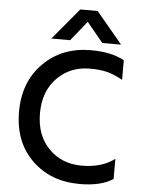

<svg xmlns="http://www.w3.org/2000/svg" viewBox="-60 -933 724 988"><g transform="rotate(5 302.5 -439.5)"><path d="M314 -887H404L539 -725H442L358 -827L276 -725H179ZM390 -588Q289 -588 221.5 -519.5Q154 -451 154 -337Q154 -223 221 -155Q288 -87 391.5 -87Q495 -87 561 -137V-33Q499 8 389 8Q238 8 142 -86Q46 -180 46 -335.5Q46 -491 142.5 -587Q239 -683 387 -683Q495 -683 560 -646V-545Q516 -569 480.5 -578.5Q445 -588 390 -588Z"/></g></svg>

Font: Hind Medium
Style: Regular
Weight: 500
Designer: Manushi Parikh, Satya Rajpurohit
Foundry: Indian Type Foundry
Version: Version 1.201;PS 1.0;hotconv 1.0.78;makeotf.lib2.5.61930; tt